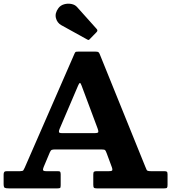

<svg xmlns="http://www.w3.org/2000/svg" viewBox="-20 -1040 945 1060"><path d="M411.3 -567.7Q416.5 -580 420.6 -581.7Q424.8 -583.5 430.5 -567.2L518.5 -331.8Q523.5 -318.5 522.9 -311.8Q522.2 -305 502 -305H322.8Q306 -305 305.4 -311.6Q304.8 -318.3 309 -328.3ZM0 -24.8Q0 -6.8 5.8 -3.4Q11.5 0 29 0H296.8Q308.5 0 311.8 -2.5Q315 -5 315 -17.3V-77.3Q315 -88 312.1 -91.5Q309.3 -95 298.8 -95H235Q220 -95 218 -100.4Q216 -105.8 221 -117.8L255 -198.7Q259.8 -210 265.6 -212.5Q271.5 -215 287.3 -215H537.7Q557 -215 560.6 -210.9Q564.2 -206.7 569.2 -193.3L597.7 -116.3Q601.7 -105.5 600 -100.3Q598.2 -95 581.2 -95H514.7Q503 -95 499 -91.9Q495 -88.8 495 -76.3V-20.3Q495 -7.3 498.7 -3.6Q502.5 0 514.7 0H885.8Q898.8 0 901.9 -3.4Q905 -6.8 905 -20V-77.5Q905 -89.8 900.6 -92.4Q896.3 -95 884.8 -95H812.3Q793 -95 789.9 -101.6Q786.8 -108.3 781.5 -121.3L530.5 -741.2Q527.3 -749.2 523.3 -752.1Q519.3 -755 507.5 -755H412.5Q401.5 -755 398.1 -753.5Q394.7 -752 391.5 -744.2L116.5 -114.3Q112.5 -105 109 -100Q105.5 -95 91.3 -95H18.5Q7.5 -95 3.8 -90.8Q0 -86.5 0 -76.3ZM461.5 -822Q467 -818.5 469.8 -819.5Q472.5 -820.5 476.5 -825L513.5 -863Q522 -872 513 -881L406 -1000.5Q394.5 -1014 374.4 -1018Q354.3 -1022 334.3 -1016.4Q314.2 -1010.8 302.5 -995Q282 -967.3 288.7 -940.5Q295.5 -913.8 318.5 -901Z"/></svg>

Font: Besley
Style: Regular
Weight: 400
Designer: Owen Earl
Foundry: indestructible type*
Version: Version 4.000